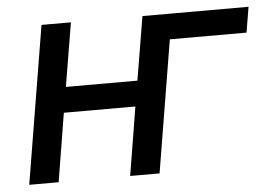

<svg xmlns="http://www.w3.org/2000/svg" viewBox="-43 -576 886 631"><g transform="rotate(-5 400.0 -260.0)"><path d="M29 0 115 -520H212L177 -310H413L448 -520H798L784 -436H531L459 0H362L399 -226H163L126 0Z"/></g></svg>

Font: Iosevka Aile Medium Oblique
Style: Regular
Weight: 500
Italic angle: -9°
Designer: Belleve Invis
Foundry: Belleve Invis
Version: Version 31.1.0; ttfautohint (v1.8.4)